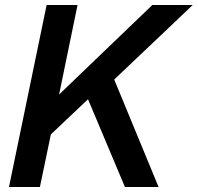

<svg xmlns="http://www.w3.org/2000/svg" viewBox="-20 -750 793 770"><path d="M753 -730H591L217 -371L291 -730H167L16 0H140L184 -211L333 -352L481 0H616L438 -431Z"/></svg>

Font: Nacelle SemiBold
Style: Italic
Weight: 600
Italic angle: -12°
Designer: Sora Sagano
Foundry: Sora Sagano
Version: Version 1.000;FEAKit 1.0